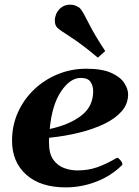

<svg xmlns="http://www.w3.org/2000/svg" viewBox="-20 -790 597 824"><path d="M529.8 -385.3Q529.8 -344.2 502.4 -312.7Q475.1 -281.2 427.5 -258.3Q379.9 -235.4 319.1 -220.5Q258.3 -205.6 190.9 -198.7Q190.4 -193.4 190.4 -187.5Q190.4 -181.6 190.4 -175.8Q190.4 -130.4 208.7 -104.7Q227.1 -79.1 255.1 -68.8Q283.2 -58.6 312 -58.6Q357.9 -58.6 396.5 -72Q435.1 -85.4 476.6 -109.9Q478.5 -110.8 480.2 -111.8Q481.9 -112.8 483.9 -112.8Q487.8 -112.8 496.3 -103Q504.9 -93.3 504.9 -87.4Q504.9 -86.9 505.1 -86.4Q505.4 -85.9 505.4 -85.4Q505.4 -83.5 504.4 -82.3Q503.4 -81.1 502.4 -80.1Q455.6 -34.2 392.3 -10Q329.1 14.2 262.2 14.2Q153.3 14.2 92.5 -40.5Q31.7 -95.2 31.7 -186Q31.7 -252 57.1 -308.1Q82.5 -364.3 126.7 -406.2Q170.9 -448.2 228.5 -471.7Q286.1 -495.1 350.6 -495.1Q418 -495.1 457.3 -477.3Q496.6 -459.5 513.2 -433.8Q529.8 -408.2 529.8 -385.3ZM326.2 -455.6Q281.2 -455.6 242.2 -397.9Q203.1 -340.3 193.4 -236.3Q278.8 -254.9 329.3 -294.2Q379.9 -333.5 379.9 -398.4Q379.9 -421.4 368.7 -438.5Q357.4 -455.6 326.2 -455.6ZM399.9 -542.5Q333.5 -598.6 285.2 -629.6Q236.8 -660.6 226.6 -670.4Q215.3 -680.7 215.3 -702.1Q215.3 -714.8 220.7 -728.8Q226.1 -742.7 238.3 -753.9Q255.9 -770 280.3 -770Q293.9 -770 306.4 -764.9Q318.8 -759.8 325.2 -752.4Q335 -741.7 360.4 -690.9Q385.7 -640.1 431.6 -570.8Z"/></svg>

Font: Gelasio
Style: Bold Italic
Weight: 700
Italic angle: -8.5°
Designer: Eben Sorkin
Foundry: Eben Sorkin
Version: Version 1.008